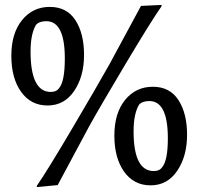

<svg xmlns="http://www.w3.org/2000/svg" viewBox="-20 -740 818 779"><path d="M552 -716 636 -720 635 -714Q593 -654 490 -481.5Q387 -309 341 -226L214 11L129 19L130 13Q171 -46 272.5 -218Q374 -390 424 -479ZM173 -312Q105 -312 65.5 -367.5Q26 -423 26 -514Q26 -605 69.5 -658.5Q113 -712 182 -712Q251 -712 286 -658Q321 -604 321 -517Q321 -430 281 -371Q241 -312 173 -312ZM243 -503Q243 -654 168 -654Q139 -654 126 -639Q104 -602 104 -531Q104 -367 186 -367Q210 -367 221 -384Q243 -412 243 -503ZM591 12Q523 12 483.5 -43.5Q444 -99 444 -190Q444 -281 487.5 -334.5Q531 -388 600 -388Q669 -388 704 -334Q739 -280 739 -193Q739 -106 699 -47Q659 12 591 12ZM661 -179Q661 -330 586 -330Q557 -330 544 -315Q522 -278 522 -207Q522 -46 604 -46Q628 -46 639 -63Q661 -91 661 -179Z"/></svg>

Font: Asul
Style: Regular
Weight: 400
Version: Version 1.001